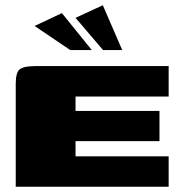

<svg xmlns="http://www.w3.org/2000/svg" viewBox="-20 -712 688 732"><path d="M40 0V-393Q40 -435 55 -447.5Q70 -460 114 -460H623V-344H268V-289H588V-174H268V-116H623V0ZM248 -521 112 -613 216 -662 330 -521ZM373 -521 268 -644 372 -692 446 -521Z"/></svg>

Font: Genos Thin Black
Style: Regular
Weight: 900
Version: Version 1.010